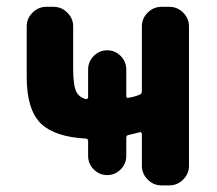

<svg xmlns="http://www.w3.org/2000/svg" viewBox="-20 -566 639 565"><path d="M351.6 -283.2Q351.6 -276.4 358.4 -278.3Q376 -281.2 390.6 -287.1Q397.5 -290 397.5 -296.9V-488.3Q397.5 -511.7 414.6 -528.8Q431.6 -545.9 455.1 -545.9H478.5Q502 -545.9 519 -528.8Q536.1 -511.7 536.1 -488.3V-78.1Q536.1 -54.7 519 -37.6Q502 -20.5 478.5 -20.5H455.1Q431.6 -20.5 414.6 -37.6Q397.5 -54.7 397.5 -78.1V-171.9Q397.5 -174.8 395 -176.3Q392.6 -177.7 390.6 -176.8Q377 -172.9 358.4 -168.9Q351.6 -168 351.6 -160.2V-107.4Q351.6 -84 335 -67.4Q318.4 -50.8 295.4 -50.8Q272.5 -50.8 255.9 -67.4Q239.3 -84 239.3 -107.4V-150.4Q239.3 -158.2 232.4 -158.2Q142.6 -163.1 101.6 -201.2Q58.6 -242.2 58.6 -338.9V-488.3Q58.6 -511.7 75.7 -528.8Q92.8 -545.9 116.2 -545.9H137.7Q161.1 -545.9 178.2 -528.8Q195.3 -511.7 195.3 -488.3V-363.3Q195.3 -314.5 205.1 -294.9Q213.9 -279.3 232.4 -274.4Q234.4 -273.4 236.8 -275.4Q239.3 -277.3 239.3 -279.3V-361.3Q239.3 -384.8 255.9 -401.4Q272.5 -418 295.4 -418Q318.4 -418 335 -401.4Q351.6 -384.8 351.6 -361.3Z"/></svg>

Font: Gen Jyuu Gothic Bold
Style: Bold
Weight: 700
Designer: [Source Han Sans]
Ryoko NISHIZUKA  (kana & ideographs); Paul D. Hunt (Latin, Greek & Cyrillic); Wenlong ZHANG  (bopomofo
Version: Version 1.002.20150607